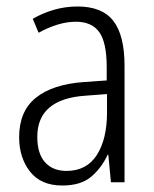

<svg xmlns="http://www.w3.org/2000/svg" viewBox="-20 -562 475 592"><path d="M219 -542Q295 -542 329.5 -497.5Q364 -453 364 -359V0H322L314 -85H312Q293 -44 261 -17Q229 10 172 10Q106 10 72.5 -33Q39 -76 39 -139Q39 -219 90.5 -260.5Q142 -302 238 -309L309 -314V-355Q309 -431 286 -463Q263 -495 214 -495Q161 -495 99 -461L81 -504Q112 -522 147 -532Q182 -542 219 -542ZM244 -267Q95 -257 95 -140Q95 -88 119 -61.5Q143 -35 185 -35Q247 -35 278.5 -84Q310 -133 310 -216V-272Z"/></svg>

Font: Noto Sans Gurmukhi UI Condensed Light
Style: Regular
Weight: 300
Width: 3
Designer: Jelle Bosma - Monotype Design Team
Foundry: Monotype Imaging Inc.
Version: Version 2.004; ttfautohint (v1.8.4.7-5d5b)